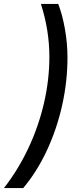

<svg xmlns="http://www.w3.org/2000/svg" viewBox="-39 -762 396 976"><path d="M-19 194Q53 102 105 -8.5Q157 -119 184.5 -237.5Q212 -356 212 -474Q212 -607 169 -742H257Q278 -688 291 -615Q304 -542 304 -469Q304 -348 277 -227Q250 -106 199.5 2.5Q149 111 79 194Z"/></svg>

Font: Montserrat Medium
Style: Italic
Weight: 500
Italic angle: -11.3°
Designer: Julieta Ulanovsky
Foundry: Julieta Ulanovsky
Version: Version 9.000; ttfautohint (v1.8.4.7-5d5b)